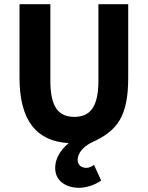

<svg xmlns="http://www.w3.org/2000/svg" viewBox="-20 -672 705 915"><path d="M243 129C243 189 293 223 357 223C392 223 436 208 462 188L428 114C418 121 405 128 392 128C371 128 350 117 350 90C350 63 371 28 421 5C539 -49 591 -117 591 -302V-652H449V-287C449 -159 407 -115 334 -115C261 -115 220 -159 220 -287V-652H73V-302C73 -97 154 1 307 10C289 26 243 67 243 129Z"/></svg>

Font: Cambridge Sans Bold
Style: Regular
Weight: 700
Version: Version 2.020;PS 002.020;hotconv 1.0.88;makeotf.lib2.5.64775